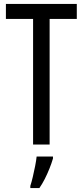

<svg xmlns="http://www.w3.org/2000/svg" viewBox="-20 -734 421 975"><path d="M232 0H148V-638H10V-714H370V-638H232ZM249 71Q242 95 231 122.5Q220 150 207 175.5Q194 201 180 221H134V210Q140 192 146.5 164.5Q153 137 158.5 109Q164 81 166 61H249Z"/></svg>

Font: Noto Sans Thai ExtraCondensed
Style: Regular
Weight: 400
Width: 2
Designer: Monotype Design Team
Foundry: Monotype Imaging Inc.
Version: Version 2.002